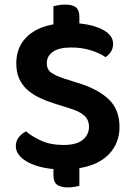

<svg xmlns="http://www.w3.org/2000/svg" viewBox="-20 -723 584 837"><path d="M256 -91Q314 -91 341 -113.5Q368 -136 368 -170Q368 -201 347 -219.5Q326 -238 283 -251L219 -271Q181 -283 150 -298Q119 -313 97 -333.5Q75 -354 63 -381.5Q51 -409 51 -447Q51 -515 93.5 -559Q136 -603 213 -617V-696Q221 -698 234.5 -700.5Q248 -703 264 -703Q296 -703 311 -691Q326 -679 326 -650V-621Q392 -614 432.5 -591Q473 -568 473 -532Q473 -512 463.5 -497.5Q454 -483 440 -474Q416 -491 376.5 -503.5Q337 -516 290 -516Q238 -516 211 -497.5Q184 -479 184 -447Q184 -421 202.5 -407Q221 -393 261 -380L318 -362Q405 -336 453 -291Q501 -246 501 -169Q501 -100 456 -52Q411 -4 326 10V87Q318 89 305 91.5Q292 94 276 94Q244 94 228.5 82Q213 70 213 41V14Q139 7 94 -20.5Q49 -48 49 -86Q49 -109 62.5 -125.5Q76 -142 94 -150Q119 -128 160 -109.5Q201 -91 256 -91Z"/></svg>

Font: Baloo Tammudu 2 SemiBold
Style: Regular
Weight: 600
Designer: Maithili Shingre, Omkar Shende and Ek Type
Foundry: Ek Type
Version: Version 1.640;hotconv 1.0.111;makeotfexe 2.5.65597; ttfautoh